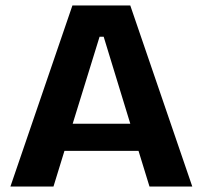

<svg xmlns="http://www.w3.org/2000/svg" viewBox="-20 -680 739 700"><path d="M18 0 244 -660H455L681 0H525L485 -130H215L175 0ZM343 -546 245 -229H455L358 -546Z"/></svg>

Font: Bricolage Grotesque 10pt Bricolage Grotesque 10pt Regular
Style: Bold
Weight: 700
Designer: Mathieu Triay
Foundry: Atelier Triay
Version: Version 1.000; ttfautohint (v1.8.4.7-5d5b);gftools[0.9.32]